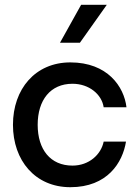

<svg xmlns="http://www.w3.org/2000/svg" viewBox="-20 -770 547 800"><path d="M318 -750 230 -592H313L425 -750ZM273 10C428 10 491 -93 505 -180H412C401 -126 351 -80 282 -80C190 -80 137 -147 137 -250C137 -353 190 -421 282 -421C351 -421 404 -377 412 -323H507C497 -409 428 -510 273 -510C127 -510 34 -399 34 -250C34 -101 127 10 273 10Z"/></svg>

Font: Oakes Medium
Style: Regular
Weight: 500
Designer: Samuel Oakes
Foundry: Samuel Oakes
Version: Version 1.003;PS 001.003;hotconv 1.0.88;makeotf.lib2.5.64775